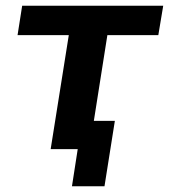

<svg xmlns="http://www.w3.org/2000/svg" viewBox="-20 -518 587 667"><path d="M230 129 250 0H156L219 -396H41L57 -498H547L530 -396H353L306 -98H379L343 129Z"/></svg>

Font: Nunito Sans 8pt
Style: Bold Italic
Weight: 700
Italic angle: -9°
Version: Version 3.101;gftools[0.9.27]